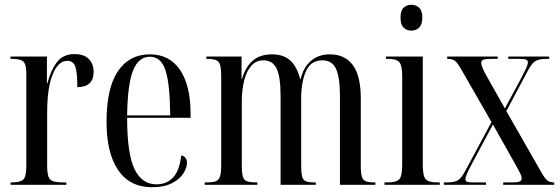

<svg xmlns="http://www.w3.org/2000/svg" viewBox="-20 -772 2339 802"><path d="M24 0V-10H25Q66 -10 78 -22.5Q90 -35 90 -81V-456Q90 -487 85.5 -501.5Q81 -516 67.5 -521Q54 -526 27 -526H24V-536H176V-424H178Q192 -478 217.5 -512Q243 -546 292 -546Q331 -546 351 -525.5Q371 -505 371 -472Q371 -408 303 -408Q303 -470 294.5 -494Q286 -518 261 -518Q224 -518 200.5 -462.5Q177 -407 177 -300V-81Q177 -51 182 -35.5Q187 -20 202 -15Q217 -10 246 -10H257V0Z M615 10Q522 10 473.5 -61.5Q425 -133 425 -263Q425 -404 472.5 -474.5Q520 -545 606 -545Q688 -545 732 -480Q776 -415 776 -298V-280H511Q511 -129 542 -65.5Q573 -2 633 -2Q677 -2 703.5 -31Q730 -60 737 -123Q761 -117 761 -92Q761 -71 745.5 -47Q730 -23 697.5 -6.5Q665 10 615 10ZM691 -290Q690 -420 671.5 -477.5Q653 -535 606 -535Q559 -535 536 -478Q513 -421 511 -290Z M835 0V-10H841Q867 -10 880.5 -14.5Q894 -19 899 -35Q904 -51 904 -84V-450Q904 -484 899.5 -500Q895 -516 882 -521Q869 -526 844 -526H842V-536H989V-442H991Q1004 -490 1034.5 -517.5Q1065 -545 1117 -545Q1162 -545 1190.5 -521Q1219 -497 1234 -442H1236Q1247 -490 1278.5 -517.5Q1310 -545 1358 -545Q1420 -545 1453.5 -500.5Q1487 -456 1487 -361V-81Q1487 -49 1491.5 -34Q1496 -19 1509 -14.5Q1522 -10 1546 -10H1548V0H1400V-373Q1400 -447 1384 -483.5Q1368 -520 1327 -520Q1278 -520 1258 -474.5Q1238 -429 1238 -361V-83Q1238 -50 1242 -34.5Q1246 -19 1258.5 -14.5Q1271 -10 1295 -10H1299V0H1152V-373Q1152 -451 1135.5 -485.5Q1119 -520 1080 -520Q1049 -520 1029 -496.5Q1009 -473 999.5 -434Q990 -395 990 -347V-82Q990 -50 994.5 -34.5Q999 -19 1012.5 -14.5Q1026 -10 1053 -10H1055V0Z M1698 -644Q1679 -644 1666 -656.5Q1653 -669 1653 -698Q1653 -728 1666 -740Q1679 -752 1698 -752Q1717 -752 1730.5 -740Q1744 -728 1744 -698Q1744 -669 1730.5 -656.5Q1717 -644 1698 -644ZM1586 0V-10H1599Q1635 -10 1647.5 -23Q1660 -36 1660 -85V-452Q1660 -499 1648 -512.5Q1636 -526 1602 -526H1592V-536H1746V-84Q1746 -36 1758.5 -23Q1771 -10 1806 -10H1817V0Z M1834 0V-10H1847Q1877 -10 1892.5 -19Q1908 -28 1925 -61L2033 -262L1909 -478Q1892 -509 1881 -517.5Q1870 -526 1850 -526H1848V-536H2059V-526H2029Q2006 -526 1998 -522Q1990 -518 1990 -510Q1990 -494 2014 -452L2089 -319L2161 -453Q2172 -474 2178.5 -488.5Q2185 -503 2185 -512Q2185 -519 2178.5 -522.5Q2172 -526 2151 -526H2103V-536H2274V-526H2262Q2233 -526 2217.5 -517.5Q2202 -509 2185 -477L2095 -308L2238 -58Q2255 -27 2266 -18.5Q2277 -10 2293 -10H2295V0H2082V-10H2119Q2143 -10 2151 -14Q2159 -18 2159 -26Q2159 -36 2152 -50Q2145 -64 2133 -85L2039 -252L1947 -80Q1924 -37 1924 -24Q1924 -16 1930.5 -13Q1937 -10 1955 -10H2010V0Z"/></svg>

Font: Noto Serif Display ExtraCondensed
Style: Regular
Weight: 400
Width: 2
Designer: Monotype Design Team
Foundry: Monotype Imaging Inc.
Version: Version 2.009